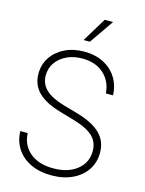

<svg xmlns="http://www.w3.org/2000/svg" viewBox="-139 -1032 849 1125"><g transform="rotate(15 285.5 -469.5)"><path d="M285.6 11.7Q213.9 11.7 160.2 -13.7Q106.4 -39.1 75.9 -85Q45.4 -130.9 43.5 -191.9H88.4Q91.8 -118.7 144.3 -74.7Q196.8 -30.8 285.6 -30.8Q375 -30.8 429.4 -74.2Q483.9 -117.7 483.9 -188.5Q483.9 -242.7 447 -277.6Q410.2 -312.5 325.2 -336.9L243.2 -360.8Q148.9 -387.7 104 -432.6Q59.1 -477.5 59.1 -544.4Q59.1 -601.1 88.4 -644.8Q117.7 -688.5 168.9 -713.6Q220.2 -738.8 286.6 -738.8Q353.5 -738.8 403.8 -712.9Q454.1 -687 482.9 -641.1Q511.7 -595.2 514.6 -534.7H470.7Q465.8 -606.9 416.3 -651.9Q366.7 -696.8 285.6 -696.8Q232.9 -696.8 191.7 -677.2Q150.4 -657.7 126.7 -623.8Q103 -589.8 103 -545.9Q103 -494.6 139.4 -460Q175.8 -425.3 253.9 -402.8L336.9 -379.4Q435.1 -351.1 481.4 -305.4Q527.8 -259.8 527.8 -189.9Q527.8 -130.9 497.6 -85.4Q467.3 -40 412.8 -14.2Q358.4 11.7 285.6 11.7ZM263.7 -803.2 352.5 -949.7H403.3L301.8 -803.2Z"/></g></svg>

Font: Inter Display Extra Light
Style: Regular
Weight: 200
Designer: Rasmus Andersson
Foundry: rsms
Version: Version 4.000;git-4fc901f